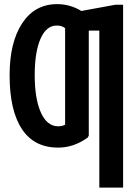

<svg xmlns="http://www.w3.org/2000/svg" viewBox="-20 -688 640 907"><path d="M254.9 9.3Q141.1 9.3 83.3 -78.6Q25.4 -166.5 25.4 -332.5Q25.4 -488.3 85 -578.4Q144.5 -668.5 250 -668.5Q311 -668.5 364.3 -636.2L524.4 -665.5H561.5V198.2H449.2V-543.5H399.4V-47.9L395 -38.6Q329.1 9.3 254.9 9.3ZM287.6 -555.2Q272 -567.4 248 -567.4Q198.7 -567.4 171.4 -504.9Q144 -442.4 144 -332.5Q144 -220.7 173.3 -156Q202.6 -91.3 254.9 -91.3Q273.4 -91.3 287.6 -99.1Z"/></svg>

Font: Liberation Mono
Style: Bold
Weight: 700
Monospace: yes
Designer: Steve Matteson
Foundry: Ascender Corporation
Version: Version 2.1.5